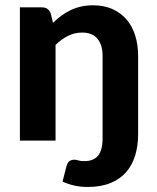

<svg xmlns="http://www.w3.org/2000/svg" viewBox="-20 -544 607 743"><path d="M57 0V-515.5H142Q168 -515.5 176.5 -491.5L185 -455.5Q200.5 -470.5 217.2 -483Q234 -495.5 252.8 -504.5Q271.5 -513.5 293.2 -518.5Q315 -523.5 340.5 -523.5Q382.5 -523.5 415 -509Q447.5 -494.5 469.8 -468.5Q492 -442.5 503.2 -406.5Q514.5 -370.5 514.5 -327.5V-24.5Q514.5 20 503.2 57.2Q492 94.5 468.5 121.8Q445 149 407.8 164.2Q370.5 179.5 319 179.5Q305 179.5 293 178.2Q281 177 269.5 174.5Q258 172 246.2 168.2Q234.5 164.5 222 159L237 100Q241.5 84 249.5 79Q257.5 74 267.5 74Q275.5 74 283.2 76.8Q291 79.5 306.5 79.5Q342 79.5 359.5 58.2Q377 37 377 -8.5V-327.5Q377 -370.5 357 -394.2Q337 -418 298 -418Q268.5 -418 243.2 -405.2Q218 -392.5 195 -370.5V0Z"/></svg>

Font: Lato Heavy
Style: Regular
Weight: 800
Designer: Lukasz Dziedzic
Foundry: tyPoland Lukasz Dziedzic
Version: Version 2.007; 2014-02-27